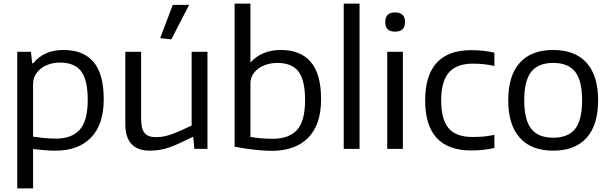

<svg xmlns="http://www.w3.org/2000/svg" viewBox="-20 -828 3394 1068"><path d="M291 -57Q379 -57 423.5 -106.5Q468 -156 468 -271Q468 -384 431 -432Q394 -480 313 -480Q283 -480 256 -471.5Q229 -463 208.5 -447.5Q188 -432 176 -409.5Q164 -387 164 -359V-68Q189 -64 222.5 -60.5Q256 -57 291 -57ZM76 -540H152L159 -476H165Q224 -550 334 -550Q443 -550 500 -483.5Q557 -417 557 -276Q557 -136 486.5 -63Q416 10 289 10Q254 10 222 7Q190 4 164 1V220H76Z M814 10Q677 10 677 -138V-540H765V-166Q765 -112 784 -88.5Q803 -65 848 -65Q896 -65 947 -85.5Q998 -106 1046 -130V-540H1134V0H1061L1055 -66H1051Q1010 -46 979 -31.5Q948 -17 921.5 -8Q895 1 869.5 5.5Q844 10 814 10ZM871 -616 941 -801H1032L933 -609Z M1497 -56Q1588 -56 1632.5 -105.5Q1677 -155 1677 -271Q1677 -383 1640 -430.5Q1603 -478 1523 -478Q1493 -478 1466 -470Q1439 -462 1418.5 -447.5Q1398 -433 1385.5 -411.5Q1373 -390 1373 -363V-66Q1398 -62 1430 -59Q1462 -56 1497 -56ZM1498 11Q1452 11 1400 5.5Q1348 0 1285 -12V-808H1373V-480Q1403 -514 1445.5 -532Q1488 -550 1543 -550Q1652 -550 1709 -483Q1766 -416 1766 -276Q1766 -136 1696 -63.5Q1626 9 1498 11Z M1892 -808H1980V0H1892Z M2134 -540H2221V0H2134ZM2177 -652Q2123 -652 2123 -705Q2123 -759 2177 -759Q2233 -759 2233 -705Q2233 -652 2177 -652Z M2602 9Q2345 9 2345 -269Q2345 -549 2602 -549Q2633 -549 2667 -545.5Q2701 -542 2730 -535V-461Q2700 -468 2670 -471Q2640 -474 2611 -474Q2520 -474 2477 -424.5Q2434 -375 2434 -270Q2434 -163 2475.5 -114.5Q2517 -66 2609 -66Q2642 -66 2669.5 -68.5Q2697 -71 2730 -78V-5Q2706 1 2671 5Q2636 9 2602 9Z M3057 -62Q3141 -62 3179.5 -111.5Q3218 -161 3218 -270Q3218 -379 3179.5 -428.5Q3141 -478 3057 -478Q2974 -478 2935 -428.5Q2896 -379 2896 -270Q2896 -161 2935 -111.5Q2974 -62 3057 -62ZM2807 -270Q2807 -407 2871 -478.5Q2935 -550 3057 -550Q3179 -550 3243 -478.5Q3307 -407 3307 -270Q3307 -133 3243 -61.5Q3179 10 3057 10Q2935 10 2871 -62Q2807 -134 2807 -270Z"/></svg>

Font: EncodeSans
Style: Regular
Weight: 400
Designer: Pablo Impallari, Andres Torresi
Foundry: Pablo Impallari, Andres Torresi
Version: Version 1.000; ttfautohint (v1.4.1)